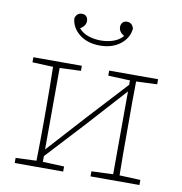

<svg xmlns="http://www.w3.org/2000/svg" viewBox="-80 -783 812 858"><g transform="rotate(10 326.0 -354.5)"><path d="M387 -457V-480H609V-457L514 -453Q513 -413 513 -360.5Q513 -308 513 -267V-213Q513 -172 513 -120Q513 -68 514 -27L609 -23V0H387V-23L485 -27L486 -403L326 -226L166 -53V-27L263 -23V0H43V-23L137 -27Q138 -68 138.5 -120Q139 -172 139 -213V-267Q139 -308 138.5 -360.5Q138 -413 137 -453L43 -457V-480H263V-457L167 -453L166 -83L321 -254L486 -433V-453ZM326 -583Q270 -583 233.5 -611.5Q197 -640 193 -683Q200 -709 224 -709Q237 -709 244 -701Q251 -693 251 -681Q251 -658 226 -644Q243 -624 269.5 -615Q296 -606 326 -606Q356 -606 382.5 -615Q409 -624 426 -644Q401 -658 401 -681Q401 -693 408 -701Q415 -709 428 -709Q452 -709 459 -683Q455 -640 418.5 -611.5Q382 -583 326 -583Z"/></g></svg>

Font: Source Serif 4 SmText ExtraLight
Style: Regular
Weight: 200
Designer: Frank Grießhammer
Foundry: Adobe
Version: Version 4.005;hotconv 1.1.0;makeotfexe 2.6.0